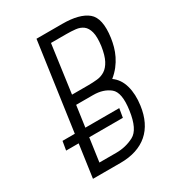

<svg xmlns="http://www.w3.org/2000/svg" viewBox="-168 -784 800 882"><g transform="rotate(-30 232.0 -343.5)"><path d="M332 -221H31L23 -174H324ZM65 0H211Q257 0 293.5 -12Q330 -24 356.5 -47Q383 -70 399.5 -104Q416 -138 422 -182Q430 -239 417.5 -284Q405 -329 371 -353Q393 -371 408.5 -391Q424 -411 434.5 -432.5Q445 -454 451 -476Q457 -498 460 -519Q474 -618 432 -652.5Q390 -687 299 -687H162ZM128 -50 168 -333H258Q312 -333 346 -305.5Q380 -278 367 -188Q354 -95 311 -72.5Q268 -50 218 -50ZM175 -383 210 -637H291Q317 -637 340 -634.5Q363 -632 379 -620Q395 -608 402 -582Q409 -556 403 -509Q396 -463 382.5 -437.5Q369 -412 350.5 -400Q332 -388 309 -385.5Q286 -383 261 -383Z"/></g></svg>

Font: Secuela ExtLt
Style: Italic
Weight: 200
Italic angle: -8°
Designer: Fernando Haro
Foundry: deFharo
Version: Version 1.704